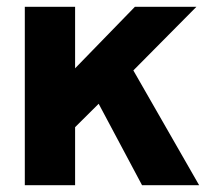

<svg xmlns="http://www.w3.org/2000/svg" viewBox="-20 -545 618 565"><path d="M165 -135 166 -308 377 -525H558L332 -297L311 -280ZM53 0V-525H201V0ZM398 0 243 -291 327 -417 566 0Z"/></svg>

Font: TikTok Sans 24pt
Style: Bold
Weight: 700
Version: Version 4.000